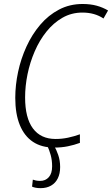

<svg xmlns="http://www.w3.org/2000/svg" viewBox="-20 -745 573 982"><path d="M257.3 9.8Q192.9 9.8 148.7 -19.5Q104.5 -48.8 81.3 -105.7Q58.1 -162.6 58.1 -244.6Q58.1 -309.6 72.5 -377.2Q86.9 -444.8 115.5 -507.1Q144 -569.3 185.8 -618.4Q227.5 -667.5 282 -696Q336.4 -724.6 402.3 -724.6Q441.9 -724.6 473.6 -716.1Q505.4 -707.5 532.7 -691.4L509.3 -650.4Q486.8 -665.5 460 -673.1Q433.1 -680.7 401.4 -680.7Q345.7 -680.7 299.6 -654.3Q253.4 -627.9 217.8 -583.5Q182.1 -539.1 157.7 -482.7Q133.3 -426.3 120.8 -365.5Q108.4 -304.7 108.4 -246.6Q108.4 -142.1 148.4 -88.1Q188.5 -34.2 264.2 -34.2Q296.9 -34.2 327.9 -40.8Q358.9 -47.4 388.7 -58.1V-14.2Q359.4 -3.4 327.1 3.2Q294.9 9.8 257.3 9.8ZM187.5 217.3Q173.3 217.3 162.1 215.1Q150.9 212.9 144 209.5L147.9 173.8Q154.3 176.3 163.8 178.2Q173.3 180.2 185.5 180.2Q212.9 180.2 229.7 161.1Q246.6 142.1 246.6 105.5Q246.6 74.7 239.3 48.1Q231.9 21.5 221.7 0H256.3Q267.6 18.6 277.6 47.1Q287.6 75.7 287.6 109.4Q287.6 143.1 275.6 167.2Q263.7 191.4 241.2 204.3Q218.8 217.3 187.5 217.3Z"/></svg>

Font: Open Sans SemiCondensed Light
Style: Italic
Weight: 300
Width: 4
Italic angle: -12°
Designer: Monotype Design Team
Foundry: Monotype Imaging Inc.
Version: Version 3.000